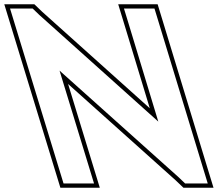

<svg xmlns="http://www.w3.org/2000/svg" viewBox="-225 -810 1021 900"><path d="M194.4 -20 215.8 50H72.8L51.4 -20L-156.5 -700L-177.9 -770H-71.9L-40.7 -740L517 -240L377.5 -700L356.1 -770H499.1L520.5 -700L727.4 -20L748.8 50H642.8L611.4 20L54.1 -479ZM242.8 70 94.2 -416.3 597.8 34.7 634.8 70H775.8L746.5 -25.8L539.6 -705.8L513.9 -790H329.1L358.3 -694.2L477.1 -302.6L-27.1 -754.7L-63.9 -790H-204.9L58 70Z"/></svg>

Font: Nordica Plus
Style: NordicaClassicRgExtOpOblOl
Weight: 500
Version: Version 1.01